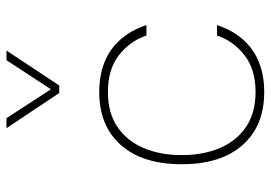

<svg xmlns="http://www.w3.org/2000/svg" viewBox="-138 -666 811 574"><g transform="rotate(-90 267.0 -379.5)"><path d="M278.3 -487.8Q177.2 -487.8 119.9 -423.1Q62.5 -358.4 62.5 -241.2Q62.5 -124 119.9 -59.3Q177.2 5.4 278.3 5.4Q327.6 5.4 367.2 -10.3Q406.7 -25.9 434.8 -57.4Q462.9 -88.9 478.5 -135.7H447.3Q430.7 -86.4 388.4 -53.5Q346.2 -20.5 278.3 -20.5Q216.3 -20.5 174.3 -48.8Q132.3 -77.1 111.1 -127Q89.8 -176.8 89.8 -241.2Q89.8 -305.7 111.1 -355.5Q132.3 -405.3 174.3 -433.6Q216.3 -461.9 278.3 -461.9Q346.2 -461.9 388.4 -429Q430.7 -396 447.3 -346.7H478.5Q462.9 -393.6 434.8 -425Q406.7 -456.5 367.2 -472.2Q327.6 -487.8 278.3 -487.8ZM170.4 -765.1 275.4 -607.4H297.9L402.3 -765.1H373.5L286.6 -632.3L200.2 -765.1Z"/></g></svg>

Font: Estedad VF
Style: Regular
Weight: 100
Designer: Amin Abedi
Version: Version 7.3